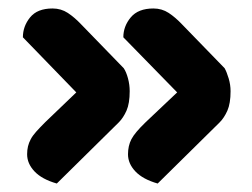

<svg xmlns="http://www.w3.org/2000/svg" viewBox="-20 -456 594 453"><path d="M271 -368Q271 -394 288.5 -415Q306 -436 342 -436Q362 -436 378 -425.5Q394 -415 410 -398L510 -295Q515 -286 519.5 -271Q524 -256 524 -241Q524 -212 516.5 -195Q509 -178 498 -167L352 -23Q317 -33 299.5 -51.5Q282 -70 282 -92Q282 -112 290 -127.5Q298 -143 324 -168L398 -238ZM34 -368Q34 -394 51 -415Q68 -436 104 -436Q124 -436 140 -425.5Q156 -415 172 -398L272 -295Q278 -286 282 -271Q286 -256 286 -241Q286 -212 278.5 -195Q271 -178 260 -167L114 -23Q79 -33 61.5 -51.5Q44 -70 44 -92Q44 -102 46 -110.5Q48 -119 52.5 -127.5Q57 -136 65.5 -145.5Q74 -155 87 -168L160 -238Z"/></svg>

Font: Baloo Chettan 2
Style: Bold
Weight: 700
Designer: Maithili Shingre, Unnati Kotecha and Ek Type
Foundry: Ek Type
Version: Version 1.640;hotconv 1.0.111;makeotfexe 2.5.65597; ttfautoh